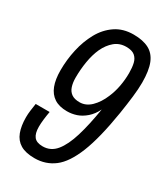

<svg xmlns="http://www.w3.org/2000/svg" viewBox="-178 -779 757 871"><g transform="rotate(30 200.5 -343.5)"><path d="M149 12Q102 12 74.5 -4.5Q47 -21 35 -53Q23 -85 23 -130Q23 -147 25.5 -166Q28 -185 31 -204H104Q100 -182 97.5 -160.5Q95 -139 95 -122Q95 -87 108.5 -70Q122 -53 154 -53Q196 -53 223.5 -86.5Q251 -120 270 -182.5Q289 -245 303 -332Q288 -301 265.5 -281.5Q243 -262 219 -254Q195 -246 170 -246Q129 -246 103 -263Q77 -280 64.5 -312.5Q52 -345 52 -393Q52 -448 64 -502Q76 -556 100.5 -600.5Q125 -645 164.5 -672Q204 -699 259 -699Q308 -699 339.5 -682.5Q371 -666 386 -629Q401 -592 401 -529Q401 -496 396 -453.5Q391 -411 383 -360Q360 -217 327.5 -136Q295 -55 251 -21.5Q207 12 149 12ZM199 -310Q232 -310 258.5 -336Q285 -362 302 -403Q315 -433 321.5 -467.5Q328 -502 328 -537Q328 -566 323 -587.5Q318 -609 303 -621.5Q288 -634 258 -634Q223 -634 198 -613Q173 -592 157 -558Q142 -525 135 -483Q128 -441 128 -398Q128 -372 134.5 -352Q141 -332 156.5 -321Q172 -310 199 -310Z"/></g></svg>

Font: Archivo ExtraCondensed
Style: Italic
Weight: 400
Width: 2
Italic angle: -10°
Designer: Hector Gatti
Foundry: Omnibus-Type
Version: Version 2.001